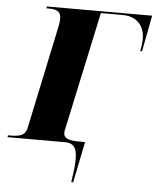

<svg xmlns="http://www.w3.org/2000/svg" viewBox="-96 -765 834 1026"><g transform="rotate(5 321.5 -252.0)"><path d="M-35 0H273C313 0 338 18 338 85C338 124 331 169 325 210H335L380 -10H352C290 -10 265 -20 265 -50C265 -56 266 -62 268 -70L404 -704H521C597 -704 642 -656 639 -578C639 -573 637 -550 631 -520H641L678 -714H114L112 -704H125C171 -704 190 -691 190 -654C190 -642 188 -627 184 -609L69 -65C62 -23 40 -10 -21 -10H-34Z"/></g></svg>

Font: Noto Serif Display Black
Style: Italic
Weight: 900
Italic angle: -12°
Designer: Monotype Design Team
Foundry: Monotype Imaging Inc.
Version: Version 2.009